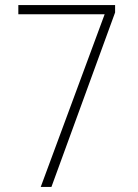

<svg xmlns="http://www.w3.org/2000/svg" viewBox="-20 -734 540 754"><path d="M140 0H182L432 -685V-714H52V-678H391Z"/></svg>

Font: Noto Sans Mono ExtraCondensed ExtraLight
Style: Regular
Weight: 200
Width: 2
Designer: Monotype Design Team
Foundry: Monotype Imaging Inc.
Version: Version 2.014